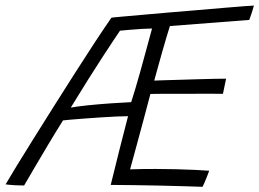

<svg xmlns="http://www.w3.org/2000/svg" viewBox="-64 -672 950 704"><path d="M678.5 13Q651.5 12 610 10.8Q568.5 9.5 520.8 8.5Q473 7.5 426.2 6.8Q379.5 6 342 6Q357.5 -56.5 373.5 -121Q389.5 -185.5 405.5 -246Q389.5 -246 362.8 -244.8Q336 -243.5 304.8 -241.5Q273.5 -239.5 244.2 -237.2Q215 -235 194 -233.2Q173 -231.5 167 -230.5Q138.5 -185 111 -139Q83.5 -93 61 -54.5Q38.5 -16 24.5 8Q17.5 8 7.8 7.8Q-2 7.5 -12.2 7Q-22.5 6.5 -30.5 5.5Q-38.5 4.5 -43.5 4Q-31 -17.5 -4.8 -60.5Q21.5 -103.5 56.8 -160Q92 -216.5 131.5 -279Q171 -341.5 210.2 -403Q249.5 -464.5 284.2 -517.5Q319 -570.5 344.5 -607Q348 -608 377.5 -610.5Q407 -613 453 -617.2Q499 -621.5 553 -626Q607 -630.5 660.8 -635Q714.5 -639.5 760.2 -643.5Q806 -647.5 834.8 -649.5Q863.5 -651.5 867 -651.5Q863.5 -639 859.5 -626.2Q855.5 -613.5 850 -599L559 -576.5Q554.5 -562 546.2 -534.8Q538 -507.5 529.2 -476.2Q520.5 -445 513 -418Q505.5 -391 501.5 -376.5Q512.5 -377 538.2 -377.8Q564 -378.5 596.8 -379.5Q629.5 -380.5 663.2 -381.5Q697 -382.5 724 -383Q751 -383.5 765 -383.5L753.5 -328Q746 -328 720.8 -328.2Q695.5 -328.5 661 -328.2Q626.5 -328 591 -328Q555.5 -328 527.5 -328Q499.5 -328 487.5 -327.5Q475.5 -282 462.8 -234.5Q450 -187 437.5 -140.8Q425 -94.5 413 -51Q430 -52 457.8 -52.2Q485.5 -52.5 507 -52.5Q544.5 -52.5 582.8 -51.5Q621 -50.5 653 -49Q685 -47.5 703 -46Q700 -38.5 697 -29.8Q694 -21 690.2 -12.8Q686.5 -4.5 683.8 2.2Q681 9 678.5 13ZM195.5 -277.5Q220 -282 259.2 -286Q298.5 -290 341.2 -293Q384 -296 417 -297.5Q425 -322 433 -349.2Q441 -376.5 450 -408.2Q459 -440 469.5 -479.2Q480 -518.5 493.5 -567.5Q480 -567.5 456 -566Q432 -564.5 409 -562.5Q386 -560.5 376 -559.5Q368.5 -548.5 352 -523.8Q335.5 -499 311.5 -462.2Q287.5 -425.5 258.2 -378.8Q229 -332 195.5 -277.5Z"/></svg>

Font: Grandstander Thin ExtraLight
Style: Italic
Weight: 250
Italic angle: -15°
Version: Version 1.200